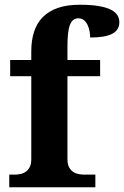

<svg xmlns="http://www.w3.org/2000/svg" viewBox="-20 -789 523 809"><path d="M19 0V-53.2H41Q51.8 -53.2 64.2 -55.4Q76.7 -57.6 87.2 -64.5Q97.7 -71.3 104.7 -84Q111.8 -96.7 111.8 -118.2V-467.8H22.9V-536.1H111.8V-573.2Q111.8 -619.6 123.8 -656Q135.7 -692.4 160.9 -717.5Q186 -742.7 224.6 -755.9Q263.2 -769 315.9 -769Q364.3 -769 396.5 -763.4Q428.7 -757.8 447.8 -747.8Q466.8 -737.8 474.9 -724.6Q482.9 -711.4 482.9 -695.8Q482.9 -662.1 452.4 -646.5Q421.9 -630.9 359.9 -630.9Q359.9 -643.1 357.4 -657.2Q355 -671.4 349.1 -683.6Q343.3 -695.8 333.7 -703.9Q324.2 -711.9 310.1 -711.9Q297.9 -711.9 289.1 -705.3Q280.3 -698.7 274.7 -684.3Q269 -669.9 266.6 -647Q264.2 -624 264.2 -590.8V-536.1H401.9V-467.8H264.2V-118.2Q264.2 -96.7 271.2 -84Q278.3 -71.3 288.8 -64.5Q299.3 -57.6 311.8 -55.4Q324.2 -53.2 335 -53.2H381.8V0Z"/></svg>

Font: Sahl Naskh
Style: Bold
Weight: 700
Designer: Pascal Zoghbi
Version: Version 1.001